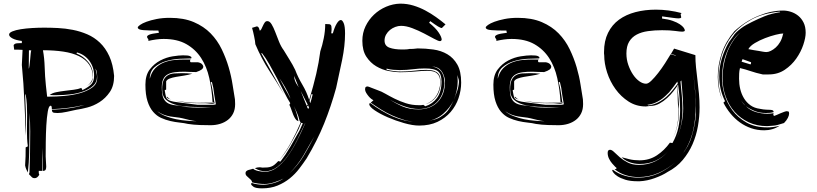

<svg xmlns="http://www.w3.org/2000/svg" viewBox="-20 -658 4487 1055"><path d="M142 290Q144 234 145 179.5Q146 125 146 64Q146 38 145 12.5Q144 -13 142 -37V73Q142 128 140.5 182.5Q139 237 133 290Q128 281 124 271.5Q120 262 118 251Q120 224 120.5 201.5Q121 179 121 152L133 146Q130 125 129 103.5Q128 82 128 61Q128 38 128.5 16.5Q129 -5 129 -28Q129 -56 127.5 -83.5Q126 -111 121 -139H118Q120 -97 121.5 -56Q123 -15 123 26Q123 44 122 62L121 88Q119 -8 114 -100Q110 -198 100 -301L104 -384Q93 -385 81 -385H58L55 -408Q55 -413 62 -417Q69 -421 90 -421H100V-433Q67 -437 48.5 -447Q30 -457 30 -468Q30 -478 48 -485.5Q66 -493 94.5 -497.5Q123 -502 157 -504Q191 -506 223 -506Q258 -506 298.5 -504Q339 -502 380 -494Q421 -486 459.5 -469.5Q498 -453 529 -423.5Q560 -394 580.5 -349.5Q601 -305 607 -241Q607 -187 583.5 -152.5Q560 -118 527 -97Q494 -76 458.5 -67Q423 -58 400 -55Q377 -50 347 -43.5Q317 -37 296 -37Q273 -37 269 -42Q265 -47 265 -55Q310 -57 355 -62.5Q400 -68 445 -82Q400 -71 355 -65.5Q310 -60 265 -58Q265 -64 264 -70.5Q263 -77 258 -77Q248 -77 242.5 -45Q237 -13 234.5 31.5Q232 76 231.5 123Q231 170 231 201Q231 215 232.5 230.5Q234 246 234 257Q234 267 231 274Q228 281 214 281V155Q212 187 211.5 218Q211 249 211 281H193V289Q193 298 196 302Q185 321 171 321Q160 321 154.5 315Q149 309 139 299ZM239 -127H253Q288 -127 333.5 -131Q379 -135 419 -146Q459 -157 486.5 -177Q514 -197 514 -229V-237Q514 -247 512.5 -259Q511 -271 504 -282Q505 -277 509 -262Q513 -247 513 -237Q513 -206 491.5 -186.5Q470 -167 437.5 -155.5Q405 -144 366.5 -139.5Q328 -135 293 -135H273Q263 -135 253 -136Q267 -147 289.5 -151.5Q312 -156 337 -159Q362 -162 386 -165Q410 -168 427 -175L433 -163Q468 -180 482.5 -196.5Q497 -213 497 -242Q497 -288 471.5 -323Q446 -358 403 -370L400 -364Q437 -350 464 -318Q491 -286 491 -241Q491 -217 480 -203Q470 -191 448 -181Q466 -189 475 -201Q486 -215 490 -232Q490 -274 470 -303Q450 -332 414 -349.5Q378 -367 327.5 -374.5Q277 -382 216 -382Q224 -339 225.5 -288.5Q227 -238 232 -190ZM138 -280Q140 -282 142 -297Q144 -312 145.5 -329.5Q147 -347 148.5 -362.5Q150 -378 152 -381L139 -382ZM443 -179 448 -181Z M1058 -262Q1031 -262 1017.5 -263Q1004 -264 993 -264Q963 -264 940 -261Q917 -258 901 -249Q885 -240 877 -223Q869 -206 869 -178Q869 -137 878.5 -117.5Q888 -98 905.5 -89.5Q923 -81 948 -79Q973 -77 1004 -70Q1022 -68 1040 -67.5Q1058 -67 1076 -67H1148Q1098 -70 1048.5 -70.5Q999 -71 959.5 -79Q920 -87 895.5 -107Q871 -127 871 -168Q871 -201 879.5 -218.5Q888 -236 902.5 -244.5Q917 -253 937 -254.5Q957 -256 980 -256Q1008 -256 1037 -253Q1014 -246 990.5 -242.5Q967 -239 947 -235.5Q927 -232 912.5 -226.5Q898 -221 893 -211V-166L885 -162Q889 -137 892.5 -124.5Q896 -112 912 -105.5Q928 -99 963.5 -95Q999 -91 1067 -82H1139Q1158 -82 1161.5 -83.5Q1165 -85 1166 -85L1157 -139Q1155 -159 1152 -175Q1149 -191 1144 -209Q1143 -206 1138 -206Q1143 -189 1146.5 -170Q1150 -151 1152.5 -134Q1155 -117 1156.5 -105Q1158 -93 1160 -91L1154 -89Q1152 -88 1148 -88H1142Q1135 -88 1126 -89.5Q1117 -91 1103 -91H1070Q1031 -91 998 -95Q967 -99 944 -105Q967 -100 1000 -97Q1035 -93 1065 -93Q1078 -93 1092.5 -93.5Q1107 -94 1124 -94H1157Q1154 -97 1150 -97H1148Q1144 -166 1130 -229Q1116 -292 1085 -339.5Q1054 -387 1004 -415.5Q954 -444 879 -444Q858 -444 837 -441Q816 -438 794 -433Q796 -435 796 -437Q796 -442 792 -446.5Q788 -451 788 -456Q788 -462 800.5 -467.5Q813 -473 854 -478Q852 -480 851.5 -484Q851 -488 851 -490Q797 -490 767 -492.5Q737 -495 737 -507Q737 -512 749.5 -521Q762 -530 785 -538.5Q808 -547 840.5 -553.5Q873 -560 913 -560Q990 -560 1045 -536.5Q1100 -513 1137.5 -474.5Q1175 -436 1198.5 -387Q1222 -338 1236.5 -288.5Q1251 -239 1258 -192.5Q1265 -146 1271 -112Q1271 -106 1271.5 -100Q1272 -94 1272 -86Q1272 -57 1261.5 -35.5Q1251 -14 1232.5 0.5Q1214 15 1189.5 22.5Q1165 30 1137 30Q1115 30 1080 29Q1045 28 1013 23Q992 18 967 15.5Q942 13 916 7Q890 1 865.5 -10Q841 -21 821.5 -43.5Q802 -66 790.5 -102Q779 -138 779 -193Q779 -245 803 -276.5Q827 -308 860.5 -325.5Q894 -343 929 -348.5Q964 -354 986 -354Q1014 -354 1023 -350Q1032 -346 1032 -342Q1032 -339 1031 -337Q1006 -337 967 -335Q928 -333 891.5 -322Q855 -311 829 -288.5Q803 -266 803 -225Q812 -262 833.5 -283.5Q855 -305 883 -315.5Q911 -326 940.5 -328.5Q970 -331 994 -331H1028Q1024 -327 1024 -323Q1024 -319 1028 -316H1067Q1083 -313 1090 -305.5Q1097 -298 1097 -292Q1097 -283 1088 -276Q1079 -269 1058 -262ZM890 -20Q918 -9 947.5 -3Q977 3 1006 5Q1035 8 1060 8Q1040 6 1020 1Q999 -4 983 -8Q966 -12 949.5 -13.5Q933 -15 915.5 -18Q898 -21 880 -27.5Q862 -34 844 -47Q863 -30 890 -20ZM900 -125Q899 -126 906 -119Q912 -113 922 -110Q917 -112 907 -115Q896 -119 896 -127ZM925 -110Q924 -110 922 -110Q923 -110 925 -110Z M1371 269Q1379 277 1398.5 281.5Q1418 286 1436 286Q1469 286 1499 264.5Q1529 243 1556.5 206Q1584 169 1609 121Q1634 73 1657 20H1656Q1636 64 1613 110.5Q1590 157 1563 195.5Q1536 234 1504.5 258.5Q1473 283 1437 283Q1408 283 1380 266Q1395 261 1408 261Q1412 261 1422 263Q1438 263 1449 262Q1460 261 1470 257.5Q1480 254 1489 246.5Q1498 239 1509 227L1521 230Q1550 192 1575.5 148Q1601 104 1626 59L1644 19L1635 17L1620 53Q1597 98 1572 141.5Q1547 185 1515 221Q1550 178 1579 125Q1608 72 1632 15L1626 5Q1621 -18 1611 -40Q1604 -57 1595 -75Q1613 -32 1620 8Q1610 5 1603.5 -4.5Q1597 -14 1591.5 -27Q1586 -40 1581.5 -54Q1577 -68 1570 -82L1575 -91Q1559 -116 1540.5 -153Q1522 -190 1501.5 -229Q1481 -268 1460 -305Q1439 -342 1419 -367L1416 -364L1541 -139Q1503 -203 1460 -269Q1417 -335 1383 -415Q1383 -422 1381 -433.5Q1379 -445 1376.5 -457.5Q1374 -470 1371 -482.5Q1368 -495 1365 -505L1391 -513Q1396 -513 1400 -508.5Q1404 -504 1407 -490Q1412 -490 1416 -498Q1420 -506 1424.5 -516Q1429 -526 1434.5 -534Q1440 -542 1449 -542Q1462 -542 1472.5 -524.5Q1483 -507 1492.5 -482Q1502 -457 1513 -429.5Q1524 -402 1539 -382Q1555 -355 1571.5 -329Q1588 -303 1602 -274Q1617 -234 1641 -193.5Q1665 -153 1679 -109Q1703 -189 1717.5 -251.5Q1732 -314 1740 -376Q1751 -408 1759 -448Q1767 -488 1767 -526L1789 -525Q1794 -525 1798 -520.5Q1802 -516 1802 -499Q1802 -494 1801.5 -488.5Q1801 -483 1800 -475H1809Q1818 -508 1830 -528Q1842 -548 1853 -548Q1861 -548 1868.5 -531Q1876 -514 1876 -474Q1876 -407 1860 -329Q1844 -251 1827 -175Q1799 -73 1761 21Q1723 115 1665 212Q1647 239 1624.5 268.5Q1602 298 1572.5 322Q1543 346 1505.5 361.5Q1468 377 1420 377Q1385 377 1372.5 368Q1360 359 1360 354Q1360 351 1362 347Q1392 357 1426 357Q1450 357 1481.5 348.5Q1513 340 1538 323Q1515 335 1486.5 344Q1458 353 1435 353Q1399 353 1365 344Q1365 337 1359.5 331Q1354 325 1347 319.5Q1340 314 1334.5 308Q1329 302 1329 294Q1329 286 1334 282Q1339 278 1345.5 276Q1352 274 1359 272.5Q1366 271 1371 269ZM1707 92Q1678 144 1647 196.5Q1616 249 1569 296Q1617 251 1648.5 198.5Q1680 146 1707 92ZM1632 -159 1665 -77 1671 -83ZM1685 -91Q1689 -103 1692 -115L1698 -139L1692 -142L1681 -103Q1683 -95 1685 -91ZM1572 -127Q1561 -153 1546.5 -178.5Q1532 -204 1515 -229Q1530 -200 1546 -171Q1562 -144 1576 -116ZM1596 -241Q1597 -226 1600.5 -216Q1604 -206 1608.5 -198.5Q1613 -191 1617.5 -184.5Q1622 -178 1626 -169L1624 -172ZM1673 -79 1666 -71Q1668 -68 1670 -65.5Q1672 -63 1673 -59L1678 -67Z M2059 -161Q2075 -156 2097.5 -143Q2120 -130 2148 -116Q2176 -102 2209.5 -91Q2243 -80 2281 -80H2292Q2298 -80 2306 -82L2317 -74Q2356 -86 2381 -119.5Q2406 -153 2406 -210Q2406 -251 2386.5 -266.5Q2367 -282 2315 -282Q2283 -282 2248.5 -277.5Q2214 -273 2176 -273Q2159 -273 2141 -274.5Q2123 -276 2104 -281V-275Q2144 -265 2183 -265Q2221 -265 2255.5 -269.5Q2290 -274 2322 -274Q2349 -274 2364.5 -268.5Q2380 -263 2388 -254Q2396 -245 2398.5 -232.5Q2401 -220 2401 -205Q2401 -158 2376 -125Q2352 -94 2319 -86Q2356 -99 2377 -131Q2399 -165 2399 -207Q2399 -237 2383.5 -253Q2368 -269 2330 -269Q2299 -269 2260 -265Q2221 -261 2177 -261Q2150 -261 2114.5 -268Q2079 -275 2047 -294Q2015 -313 1993 -346.5Q1971 -380 1971 -434Q1971 -477 1988.5 -513.5Q2006 -550 2035 -577.5Q2064 -605 2101.5 -621Q2139 -637 2179 -638Q2217 -638 2251.5 -627.5Q2286 -617 2317 -600.5Q2348 -584 2376 -564Q2404 -544 2428 -524L2408 -504Q2401 -504 2387 -512.5Q2373 -521 2344 -542L2338 -533Q2374 -504 2390.5 -479Q2407 -454 2407 -440Q2405 -432 2397 -432Q2389 -432 2365 -445Q2341 -458 2310.5 -474Q2280 -490 2246 -503Q2212 -516 2184 -516Q2168 -516 2152 -510Q2136 -504 2123 -493.5Q2110 -483 2101.5 -468Q2093 -453 2093 -435Q2093 -406 2120 -396Q2147 -386 2191 -386Q2200 -386 2210.5 -386.5Q2221 -387 2230 -389Q2253 -389 2260.5 -390.5Q2268 -392 2275 -392Q2318 -392 2361 -386Q2404 -380 2438 -360Q2472 -340 2493 -303Q2514 -266 2514 -204Q2514 -161 2499.5 -118.5Q2485 -76 2456 -42.5Q2427 -9 2384 11.5Q2341 32 2283 32Q2248 32 2200.5 18.5Q2153 5 2110.5 -13.5Q2068 -32 2038.5 -52Q2009 -72 2009 -86Q2009 -90 2014 -92Q2075 -47 2138 -18Q2200 9 2265 12Q2233 10 2201 1Q2168 -9 2135.5 -23.5Q2103 -38 2073.5 -56.5Q2044 -75 2017 -94L2032 -107Q2029 -108 2021 -114Q2013 -120 2005.5 -129Q1998 -138 1992 -148Q1986 -158 1986 -167Q1986 -177 1990 -180Q1994 -183 1999 -183Q2004 -183 2020 -176Q2036 -169 2059 -161ZM2280 -59Q2245 -59 2202.5 -73.5Q2160 -88 2122 -111Q2153 -90 2191 -73.5Q2229 -57 2279 -57Q2346 -57 2385.5 -98Q2425 -139 2425 -208V-218Q2420 -250 2403.5 -270.5Q2387 -291 2353 -293Q2374 -289 2387.5 -280Q2401 -271 2408.5 -258.5Q2416 -246 2419 -231Q2422 -216 2422 -200Q2418 -134 2380 -96.5Q2342 -59 2280 -59ZM2407 -20Q2432 -36 2447 -59Q2462 -82 2473 -107Q2452 -65 2415.5 -33Q2379 -1 2329 7Q2348 4 2368.5 -1.5Q2389 -7 2407 -20ZM2502 -208Q2502 -219 2498 -229Q2495 -237 2493 -246L2494 -233Q2495 -225 2495 -211Q2495 -184 2489 -159Q2483 -134 2474 -110Q2483 -132 2491.5 -156.5Q2500 -181 2502 -208ZM2493 -249Q2493 -248 2493 -246Q2493 -248 2493 -249ZM2318 -85Q2317 -85 2316 -85Q2317 -85 2318 -85Z M2970 -262Q2943 -262 2929.5 -263Q2916 -264 2905 -264Q2875 -264 2852 -261Q2829 -258 2813 -249Q2797 -240 2789 -223Q2781 -206 2781 -178Q2781 -137 2790.5 -117.5Q2800 -98 2817.5 -89.5Q2835 -81 2860 -79Q2885 -77 2916 -70Q2934 -68 2952 -67.5Q2970 -67 2988 -67H3060Q3010 -70 2960.5 -70.5Q2911 -71 2871.5 -79Q2832 -87 2807.5 -107Q2783 -127 2783 -168Q2783 -201 2791.5 -218.5Q2800 -236 2814.5 -244.5Q2829 -253 2849 -254.5Q2869 -256 2892 -256Q2920 -256 2949 -253Q2926 -246 2902.5 -242.5Q2879 -239 2859 -235.5Q2839 -232 2824.5 -226.5Q2810 -221 2805 -211V-166L2797 -162Q2801 -137 2804.5 -124.5Q2808 -112 2824 -105.5Q2840 -99 2875.5 -95Q2911 -91 2979 -82H3051Q3070 -82 3073.5 -83.5Q3077 -85 3078 -85L3069 -139Q3067 -159 3064 -175Q3061 -191 3056 -209Q3055 -206 3050 -206Q3055 -189 3058.5 -170Q3062 -151 3064.5 -134Q3067 -117 3068.5 -105Q3070 -93 3072 -91L3066 -89Q3064 -88 3060 -88H3054Q3047 -88 3038 -89.5Q3029 -91 3015 -91H2982Q2943 -91 2910 -95Q2879 -99 2856 -105Q2879 -100 2912 -97Q2947 -93 2977 -93Q2990 -93 3004.5 -93.5Q3019 -94 3036 -94H3069Q3066 -97 3062 -97H3060Q3056 -166 3042 -229Q3028 -292 2997 -339.5Q2966 -387 2916 -415.5Q2866 -444 2791 -444Q2770 -444 2749 -441Q2728 -438 2706 -433Q2708 -435 2708 -437Q2708 -442 2704 -446.5Q2700 -451 2700 -456Q2700 -462 2712.5 -467.5Q2725 -473 2766 -478Q2764 -480 2763.5 -484Q2763 -488 2763 -490Q2709 -490 2679 -492.5Q2649 -495 2649 -507Q2649 -512 2661.5 -521Q2674 -530 2697 -538.5Q2720 -547 2752.5 -553.5Q2785 -560 2825 -560Q2902 -560 2957 -536.5Q3012 -513 3049.5 -474.5Q3087 -436 3110.5 -387Q3134 -338 3148.5 -288.5Q3163 -239 3170 -192.5Q3177 -146 3183 -112Q3183 -106 3183.5 -100Q3184 -94 3184 -86Q3184 -57 3173.5 -35.5Q3163 -14 3144.5 0.5Q3126 15 3101.5 22.5Q3077 30 3049 30Q3027 30 2992 29Q2957 28 2925 23Q2904 18 2879 15.5Q2854 13 2828 7Q2802 1 2777.5 -10Q2753 -21 2733.5 -43.5Q2714 -66 2702.5 -102Q2691 -138 2691 -193Q2691 -245 2715 -276.5Q2739 -308 2772.5 -325.5Q2806 -343 2841 -348.5Q2876 -354 2898 -354Q2926 -354 2935 -350Q2944 -346 2944 -342Q2944 -339 2943 -337Q2918 -337 2879 -335Q2840 -333 2803.5 -322Q2767 -311 2741 -288.5Q2715 -266 2715 -225Q2724 -262 2745.5 -283.5Q2767 -305 2795 -315.5Q2823 -326 2852.5 -328.5Q2882 -331 2906 -331H2940Q2936 -327 2936 -323Q2936 -319 2940 -316H2979Q2995 -313 3002 -305.5Q3009 -298 3009 -292Q3009 -283 3000 -276Q2991 -269 2970 -262ZM2802 -20Q2830 -9 2859.5 -3Q2889 3 2918 5Q2947 8 2972 8Q2952 6 2932 1Q2911 -4 2895 -8Q2878 -12 2861.5 -13.5Q2845 -15 2827.5 -18Q2810 -21 2792 -27.5Q2774 -34 2756 -47Q2775 -30 2802 -20ZM2812 -125Q2811 -126 2818 -119Q2824 -113 2834 -110Q2829 -112 2819 -115Q2808 -119 2808 -127ZM2837 -110Q2836 -110 2834 -110Q2835 -110 2837 -110Z M3693 -352V-354L3667 -362L3684 -391L3801 -355Q3801 -322 3804.5 -287.5Q3808 -253 3812.5 -217Q3817 -181 3820.5 -143.5Q3824 -106 3824 -68Q3824 -17 3815 35Q3806 87 3785.5 134Q3765 181 3731.5 221Q3698 261 3648 287Q3621 305 3578.5 320.5Q3536 336 3495 338H3483Q3443 338 3416 329.5Q3389 321 3373 310.5Q3357 300 3350.5 290.5Q3344 281 3344 279Q3344 275 3348 275Q3379 298 3415 308Q3451 318 3487 318Q3548 318 3600 294Q3650 270 3690 234Q3650 269 3599 292Q3547 315 3488 315Q3453 315 3419.5 305Q3386 295 3357 272Q3360 272 3364 270.5Q3368 269 3368 265L3360 258Q3353 251 3343.5 240Q3334 229 3326.5 214Q3319 199 3319 182Q3319 165 3332 165Q3342 165 3355 178Q3368 191 3386 206.5Q3404 222 3429.5 235Q3455 248 3490 248Q3540 248 3580 228.5Q3620 209 3650 175Q3621 207 3582.5 225Q3544 243 3495 243Q3465 243 3438.5 233Q3412 223 3396 206Q3413 211 3438.5 217Q3464 223 3494 223Q3548 223 3589.5 195.5Q3631 168 3661 126L3675 128Q3698 88 3707.5 42.5Q3717 -3 3717 -53Q3717 -87 3714 -122Q3711 -157 3706 -193L3701 -186Q3706 -151 3708.5 -117.5Q3711 -84 3711 -52Q3711 -12 3703 27.5Q3695 67 3678 100Q3695 65 3702 25.5Q3709 -14 3709 -59Q3704 -85 3704 -111Q3704 -137 3702 -163L3700 -183Q3693 -173 3679 -155Q3665 -137 3646 -119.5Q3627 -102 3603.5 -89Q3580 -76 3554 -76L3529 -73Q3476 -73 3434 -100Q3392 -127 3362 -168.5Q3332 -210 3316 -259.5Q3300 -309 3300 -355Q3299 -360 3299 -363V-372Q3299 -433 3321 -477.5Q3343 -522 3381.5 -550Q3420 -578 3472 -591.5Q3524 -605 3584 -605Q3654 -605 3726 -586Q3720 -584 3720 -579Q3720 -575 3721.5 -571.5Q3723 -568 3723 -564V-562Q3720 -557 3709 -557Q3698 -557 3677 -560Q3656 -563 3618 -568V-556Q3652 -552 3676 -543.5Q3700 -535 3715 -525Q3730 -515 3736.5 -506Q3743 -497 3743 -491Q3743 -487 3738.5 -485.5Q3734 -484 3729 -484Q3718 -484 3689.5 -488Q3661 -492 3618 -492Q3577 -492 3541 -487Q3505 -482 3478.5 -468Q3452 -454 3437 -429Q3422 -404 3422 -364Q3422 -331 3432.5 -301Q3443 -271 3458.5 -248Q3474 -225 3493 -211.5Q3512 -198 3530 -198Q3542 -198 3559.5 -215Q3577 -232 3596.5 -257Q3616 -282 3634 -310Q3652 -338 3665 -360ZM3657 -151Q3647 -141 3635 -129.5Q3623 -118 3608.5 -108.5Q3594 -99 3576 -91.5Q3558 -84 3537 -82L3544 -79Q3574 -83 3599 -96.5Q3624 -110 3643.5 -128Q3663 -146 3678 -165Q3693 -184 3704 -198L3702 -210Q3693 -197 3680.5 -181Q3668 -165 3657 -151ZM3730 -54Q3730 -10 3721 32Q3712 72 3696 107Q3713 71 3723 28Q3734 -16 3734 -62Q3734 -85 3732.5 -109Q3731 -133 3729 -157L3724 -216L3719 -210Q3723 -171 3726.5 -132Q3730 -93 3730 -54ZM3804 -60Q3804 -113 3799.5 -163Q3795 -213 3789 -262Q3793 -216 3798 -170.5Q3803 -125 3803 -77Q3803 -44 3799.5 -7.5Q3796 29 3787 65Q3778 101 3762 135Q3747 167 3724 195Q3764 149 3781 91Q3799 31 3804 -28Z M4288 18Q4250 31 4230 32.5Q4210 34 4195 35Q4139 35 4094 14Q4049 -7 4017 -43Q3985 -79 3967.5 -127.5Q3950 -176 3950 -231Q3950 -263 3956 -297.5Q3962 -332 3974 -365.5Q3986 -399 4005 -428Q4023 -457 4048 -480Q4022 -459 4004 -430Q3985 -401 3972 -367.5Q3959 -334 3953 -298.5Q3947 -263 3947 -230Q3947 -188 3960.5 -140.5Q3974 -93 4004 -52.5Q4034 -12 4081.5 15Q4129 42 4197 42Q4229 42 4264 33Q4226 58 4179 58Q4141 58 4107.5 46.5Q4074 35 4045.5 14.5Q4017 -6 3994 -34Q3971 -62 3955 -94L3964 -102Q3947 -136 3939.5 -170Q3932 -204 3932 -239Q3932 -290 3946.5 -337Q3961 -384 3985 -426L4009 -459Q4015 -470 4026.5 -481Q4038 -492 4052 -502.5Q4066 -513 4081.5 -521.5Q4097 -530 4111 -537Q4147 -555 4183 -569.5Q4219 -584 4267 -591L4263 -594Q4171 -585 4107 -549.5Q4043 -514 4003 -463Q3963 -412 3945 -351.5Q3927 -291 3927 -233Q3927 -202 3932.5 -170.5Q3938 -139 3949 -108Q3924 -168 3924 -235Q3924 -301 3946 -366Q3968 -431 4015 -486Q4075 -541 4146 -570.5Q4217 -600 4283 -600Q4304 -600 4326 -593Q4348 -586 4366 -571.5Q4384 -557 4395.5 -534Q4407 -511 4407 -478Q4407 -451 4394 -412Q4381 -373 4355.5 -336.5Q4330 -300 4292 -274.5Q4254 -249 4204 -249H4171Q4134 -257 4103.5 -267.5Q4073 -278 4046 -284Q4042 -268 4041.5 -253.5Q4041 -239 4041 -225Q4041 -196 4047.5 -168.5Q4054 -141 4068 -118Q4082 -95 4103.5 -79.5Q4125 -64 4156 -60Q4175 -56 4189 -55.5Q4203 -55 4212.5 -54.5Q4222 -54 4226.5 -51.5Q4231 -49 4231 -42Q4221 -39 4210.5 -38Q4200 -37 4189 -37Q4154 -37 4126 -48.5Q4098 -60 4078 -75Q4101 -52 4133 -42.5Q4165 -33 4196 -33Q4213 -33 4231 -36Q4229 -30 4229 -29Q4229 -23 4234 -21Q4238 -22 4248 -26.5Q4258 -31 4268.5 -35.5Q4279 -40 4289 -43.5Q4299 -47 4303 -47Q4308 -47 4312 -45.5Q4316 -44 4316 -34Q4316 -24 4309 -10Q4302 4 4288 18ZM4150 -378 4172 -374Q4183 -372 4192 -372Q4202 -372 4215.5 -378.5Q4229 -385 4242.5 -397Q4256 -409 4266.5 -427Q4277 -445 4282 -468L4284 -474Q4270 -474 4242 -467Q4214 -460 4184 -448.5Q4154 -437 4128 -421.5Q4102 -406 4092 -388Q4107 -385 4121.5 -382.5Q4136 -380 4150 -378ZM4104 -304Q4106 -306 4106.5 -310Q4107 -314 4107 -316L4060 -333L4055 -319ZM4076 -77Q4069 -85 4062 -93Q4056 -100 4052 -107Q4061 -90 4076 -77Z"/></svg>

Font: Finger Paint
Style: Regular
Weight: 400
Designer: Ralph du Carrois
Foundry: Ralph du Carrois
Version: Version 1.001